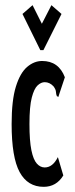

<svg xmlns="http://www.w3.org/2000/svg" viewBox="-20 -712 290 743"><path d="M149 11Q87 11 56 -46Q25 -103 25 -232Q25 -324 41.5 -377Q58 -430 85 -453Q112 -476 143 -476Q207 -476 231 -413L209 -347L206 -337L200 -340Q197 -347 196.5 -356.5Q196 -366 187 -378Q172 -394 153 -394Q139 -394 125.5 -381.5Q112 -369 103 -334.5Q94 -300 94 -232Q94 -167 101.5 -130.5Q109 -94 122.5 -79Q136 -64 153 -64Q184 -64 204 -104L225 -33Q198 11 149 11ZM106 -692 142 -620 179 -692 218 -658 148 -518H136L67 -658Z"/></svg>

Font: Inconsolata UltraCondensed Bold
Style: Regular
Weight: 700
Width: 1
Monospace: yes
Designer: Raph Levien, Cyreal, Brenton Simpson
Foundry: Raph Levien, Cyreal, Google
Version: Version 3.001; ttfautohint (v1.8.2.53-6de2)